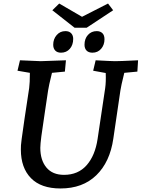

<svg xmlns="http://www.w3.org/2000/svg" viewBox="-20 -1051 801 1086"><path d="M98 -205Q97 -224 102.5 -264.5Q108 -305 119 -381L145 -553Q149 -582 149 -639L79 -651L93 -710Q191 -705 210 -705Q233 -705 353 -710L347 -646L274 -639Q255 -562 252 -539L235 -425Q220 -328 214 -281Q208 -234 208 -215Q208 -145 242.5 -103.5Q277 -62 342 -62Q422 -62 470 -116.5Q518 -171 532 -265L575 -553Q580 -588 578 -638L507 -651L521 -710Q611 -705 630 -705Q659 -705 739 -709L761 -710L757 -646L683 -639Q664 -562 661 -539L621 -267Q602 -135 525 -60Q448 15 322 15Q212 15 155 -43.5Q98 -102 98 -205ZM281 -798Q281 -830 300.5 -852.5Q320 -875 350 -875Q371 -875 382.5 -863Q394 -851 394 -831Q394 -797 375 -775Q356 -753 325 -753Q304 -753 292.5 -765Q281 -777 281 -798ZM458 -798Q458 -832 477.5 -853.5Q497 -875 527 -875Q547 -875 559 -863.5Q571 -852 571 -829Q571 -797 552 -775Q533 -753 503 -753Q481 -753 469.5 -765Q458 -777 458 -798ZM276 -993 315 -1031 444 -956 591 -1031 620 -993 470 -894H402Z"/></svg>

Font: Andada Pro SemiBold
Style: Italic
Weight: 600
Italic angle: -6.99998°
Designer: Carolina Giovagnoli
Foundry: Huerta Tipografica
Version: Version 3.005